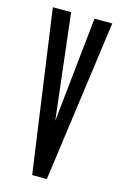

<svg xmlns="http://www.w3.org/2000/svg" viewBox="-102 -670 453 720"><g transform="rotate(15 125.0 -310.0)"><path d="M99 4 11 -624H82L130 -215L173 -623H242L156 4Z"/></g></svg>

Font: Inconsolata UltraCondensed Bold
Style: Regular
Weight: 700
Width: 1
Monospace: yes
Designer: Raph Levien, Cyreal, Brenton Simpson
Foundry: Raph Levien, Cyreal, Google
Version: Version 3.001; ttfautohint (v1.8.2.53-6de2)